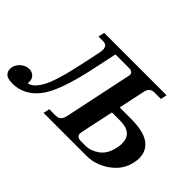

<svg xmlns="http://www.w3.org/2000/svg" viewBox="-140 -1068 1414 1414"><g transform="rotate(45 567.0 -361.0)"><path d="M768.1 -46.9Q824.7 -46.9 876.2 -83.5Q927.7 -120.1 945.3 -202.6Q950.7 -227.1 950.7 -248Q950.7 -358.4 821.3 -358.4H735.8Q678.2 -93.8 678.2 -82.5Q678.2 -46.9 726.1 -46.9ZM67.4 9.8Q9.8 9.8 -8.8 -14.6Q-22.5 -31.7 -22.5 -55.7Q-22.5 -64 -20.5 -72.8Q-13.2 -106.4 16.1 -130.6Q45.4 -154.8 79.1 -154.8Q113.3 -154.8 132.3 -130.9Q146 -113.3 146 -88.9Q146 -76.2 143.6 -71.8Q189 -75.7 232.9 -149.9Q278.8 -227.5 325.2 -445.8L358.9 -604Q362.8 -622.6 362.8 -636.2Q362.8 -683.6 318.8 -683.6H270.5L280.8 -732.4H930.7L920.4 -683.6H854Q805.2 -683.6 794.4 -634.8L750 -424.8H870.1Q1015.6 -424.8 1073.7 -368.2Q1116.7 -326.7 1116.7 -262.7Q1116.7 -238.8 1110.8 -212.4Q1091.3 -119.1 1008.3 -59.6Q925.3 0 829.1 0H382.3L392.6 -48.8H459.5Q508.3 -48.8 520 -102.5Q634.3 -641.6 634.3 -645.5Q634.3 -678.7 593.8 -678.7H451.7L411.1 -487.3Q348.1 -190.9 266.1 -90.6Q184.1 9.8 67.4 9.8Z"/></g></svg>

Font: Munson
Style: Bold Italic
Weight: 700
Italic angle: -12°
Designer: Paul James MIller
Foundry: High-Logic / Made with FontCreator
Version: Version 2.10;May 5, 2019;FontCreator 11.5.0.2430 64-bit